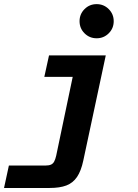

<svg xmlns="http://www.w3.org/2000/svg" viewBox="-32 -771 684 953"><path d="M-12 162 12.1 50.7H192.8Q210.7 50.7 221 46.1Q231.3 41.5 237 30.7Q242.8 19.8 246.9 1.8L328.9 -389.5H188L211.3 -496H493L381.2 27.1Q370.4 77.7 350.3 107.4Q330.1 137.1 297.4 149.6Q264.7 162 214.8 162ZM447.7 -581Q412.3 -581 387.6 -605.7Q362.9 -630.3 362.9 -665.8Q362.9 -701.1 387.6 -725.8Q412.3 -750.5 447.7 -750.5Q483 -750.5 507.7 -725.8Q532.4 -701.1 532.4 -665.8Q532.4 -630.3 507.7 -605.7Q483 -581 447.7 -581Z"/></svg>

Font: Atkinson Hyperlegible Mono ExtraLight
Style: Italic
Weight: 200
Italic angle: -12°
Monospace: yes
Designer: Elliott Scott, Megan Eiswerth, Linus Boman, Theodore Petrosky, Letters from Sweden
Foundry: Applied Design Works, Letters from Sweden
Version: Version 2.001